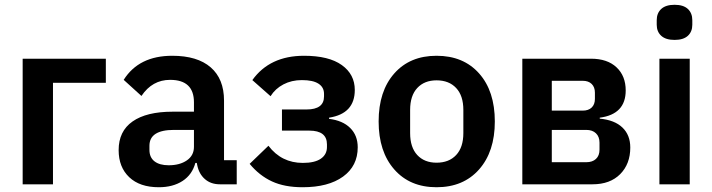

<svg xmlns="http://www.w3.org/2000/svg" viewBox="-20 -766 2960 798"><path d="M74.2 0V-522H419.9V-421.9H200.2V0Z M640.1 12.2Q561 12.2 517.1 -29.5Q473.1 -71.3 473.1 -142.1Q473.1 -220.7 531 -261.2Q588.9 -301.8 697.3 -301.8H786.1V-340.8Q786.1 -434.1 687 -434.1Q612.8 -434.1 567.9 -367.2L494.1 -434.1Q557.1 -534.2 695.8 -534.2Q800.3 -534.2 855.7 -486.1Q911.1 -438 911.1 -348.1V-100.1H963.9V0H894Q856.4 0 831.8 -21.5Q807.1 -43 799.8 -79.1L797.9 -88.9H792Q778.8 -40 738.8 -13.9Q698.7 12.2 640.1 12.2ZM681.2 -79.1Q727.1 -79.1 756.6 -99.4Q786.1 -119.6 786.1 -155.8V-226.1H703.1Q601.1 -226.1 601.1 -160.2V-143.1Q601.1 -111.8 622.1 -95.5Q643.1 -79.1 681.2 -79.1Z M1237.8 12.2Q1162.6 12.2 1110.4 -12Q1058.1 -36.1 1017.6 -85L1095.7 -160.2Q1149.9 -88.9 1238.8 -88.9Q1288.1 -88.9 1313.5 -106.4Q1338.9 -124 1338.9 -154.8V-166Q1338.9 -223.1 1265.6 -223.1H1151.9V-311H1253.9Q1326.7 -311 1326.7 -365.2V-376Q1326.7 -403.3 1303.7 -418.2Q1280.8 -433.1 1234.9 -433.1Q1191.9 -433.1 1158 -415.3Q1124 -397.5 1104.5 -366.2L1028.8 -433.1Q1101.1 -534.2 1243.7 -534.2Q1346.7 -534.2 1400.6 -495.6Q1454.6 -457 1454.6 -392.1Q1454.6 -293.5 1347.7 -276.9V-272Q1404.3 -265.1 1435.5 -234.1Q1466.8 -203.1 1466.8 -153.8Q1466.8 -76.2 1405.8 -32Q1344.7 12.2 1237.8 12.2Z M1794.4 12.2Q1683.6 12.2 1618.7 -61.8Q1553.7 -135.7 1553.7 -261.2Q1553.7 -387.2 1618.7 -460.7Q1683.6 -534.2 1794.4 -534.2Q1906.2 -534.2 1971.4 -460.7Q2036.6 -387.2 2036.6 -261.2Q2036.6 -135.7 1971.2 -61.8Q1905.8 12.2 1794.4 12.2ZM1794.4 -89.8Q1846.2 -89.8 1876 -121.8Q1905.8 -153.8 1905.8 -212.9V-309.1Q1905.8 -368.2 1876 -400.1Q1846.2 -432.1 1794.4 -432.1Q1743.7 -432.1 1714.1 -400.1Q1684.6 -368.2 1684.6 -309.1V-212.9Q1684.6 -153.8 1714.1 -121.8Q1743.7 -89.8 1794.4 -89.8Z M2150.9 0V-522H2436.5Q2504.4 -522 2542.5 -486.1Q2580.6 -450.2 2580.6 -390.1Q2580.6 -291 2472.7 -276.9V-272.9Q2534.7 -267.1 2567.1 -235.8Q2599.6 -204.6 2599.6 -152.8Q2599.6 -84.5 2557.6 -42.2Q2515.6 0 2442.9 0ZM2273.4 -306.2H2401.9Q2425.8 -306.2 2439.2 -319.1Q2452.6 -332 2452.6 -355V-380.9Q2452.6 -403.8 2439.2 -417Q2425.8 -430.2 2401.9 -430.2H2273.4ZM2273.4 -91.8H2416.5Q2442.4 -91.8 2457 -105.5Q2471.7 -119.1 2471.7 -144V-172.9Q2471.7 -197.8 2457 -211.9Q2442.4 -226.1 2416.5 -226.1H2273.4Z M2709.5 -663.1V-682.1Q2709.5 -711.4 2728.3 -728.8Q2747.1 -746.1 2783.7 -746.1Q2820.3 -746.1 2838.9 -728.8Q2857.4 -711.4 2857.4 -682.1V-663.1Q2857.4 -634.3 2838.9 -617.2Q2820.3 -600.1 2783.7 -600.1Q2747.1 -600.1 2728.3 -617.2Q2709.5 -634.3 2709.5 -663.1ZM2720.7 0V-522H2846.7V0Z"/></svg>

Font: Anuphan SemiBold
Style: Bold
Weight: 600
Designer: Mike Abbink, Paul van der Laan, Pieter van Rosmalen, Mint Tantisuwanna
Foundry: Bold Monday; Cadson Demak
Version: Version 3.002;hotconv 1.0.109;makeotfexe 2.5.65596